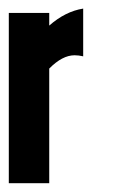

<svg xmlns="http://www.w3.org/2000/svg" viewBox="-20 -416 258 436"><path d="M91.8 -260.3V0H0V-386.7H91.8V-357.9Q128.4 -390.1 168.9 -396.5V-288.1Q158.7 -290.5 149.4 -290.5Q121.6 -290.5 91.8 -260.3Z"/></svg>

Font: Aswaq
Style: Regular
Weight: 400
Designer: Husham Jawad
Version: Version 1.000;November 3, 2021;FontCreator 14.0.0.2814 32-bi